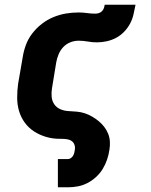

<svg xmlns="http://www.w3.org/2000/svg" viewBox="-20 -591 640 816"><path d="M226 205V85H269Q275 85 281 81Q287 77 290.5 71Q294 65 295.5 59Q297 53 298 46Q300 35 296.5 24.5Q293 14 284 8Q275 2 263.5 0.5Q252 -1 240 -1Q239 -1 237.5 -1Q236 -1 234 -1Q204 -1 176.5 -9Q149 -17 125.5 -32Q102 -47 85.5 -69.5Q69 -92 61 -119Q53 -146 53 -176Q53 -206 57 -235L76 -345Q80 -372 89.5 -398.5Q99 -425 116.5 -448Q134 -471 157 -489Q180 -507 206.5 -518Q233 -529 260 -533.5Q287 -538 314 -538Q332 -538 349.5 -535.5Q367 -533 385 -533Q393 -533 400.5 -535.5Q408 -538 413.5 -543.5Q419 -549 421.5 -556.5Q424 -564 425 -571H556Q552 -551 547.5 -530.5Q543 -510 533 -491Q523 -472 507.5 -456Q492 -440 473 -430Q454 -420 433 -415.5Q412 -411 392 -411Q372 -411 353 -414.5Q334 -418 314 -418Q296 -418 278.5 -411Q261 -404 248.5 -390.5Q236 -377 229 -360Q222 -343 219 -326L201 -216Q198 -198 199.5 -180Q201 -162 210.5 -148Q220 -134 236 -127Q252 -120 270 -119Q288 -118 306 -116.5Q324 -115 340.5 -109.5Q357 -104 371.5 -95.5Q386 -87 399 -76.5Q412 -66 422.5 -52.5Q433 -39 439.5 -23Q446 -7 447 11Q448 29 445 46Q442 67 435 87.5Q428 108 416.5 127Q405 146 388 161.5Q371 177 351.5 187Q332 197 311 201Q290 205 269 205Z"/></svg>

Font: Iosevka Slab HvExObl
Style: Regular
Weight: 900
Width: 7
Italic angle: -9°
Monospace: yes
Designer: Belleve Invis
Foundry: Belleve Invis
Version: Version 11.1.1; ttfautohint (v1.8.3)